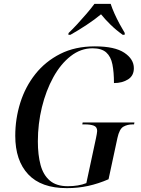

<svg xmlns="http://www.w3.org/2000/svg" viewBox="-20 -964 729 994"><path d="M326 10Q193 10 126 -61.5Q59 -133 59 -261Q59 -349 85 -432Q111 -515 163 -580.5Q215 -646 292 -685Q369 -724 471 -724Q574 -724 623.5 -691Q673 -658 673 -611Q673 -572 643 -553Q613 -534 570 -534Q570 -590 562 -630.5Q554 -671 530 -692.5Q506 -714 459 -714Q398 -714 346 -673.5Q294 -633 256 -564Q218 -495 197 -409Q176 -323 176 -232Q176 -162 190 -110Q204 -58 238 -29Q272 0 331 0Q358 0 382.5 -4Q407 -8 427 -16L477 -249Q479 -260 481 -270Q483 -280 483 -286Q483 -307 465.5 -313.5Q448 -320 421 -320H406L408 -330H676L674 -320H667Q639 -320 618.5 -308Q598 -296 588 -250L542 -36Q489 -13 436.5 -1.5Q384 10 326 10ZM335 -793Q356 -813 380.5 -839.5Q405 -866 428.5 -893.5Q452 -921 469 -944H553Q560 -922 572.5 -894Q585 -866 600 -838.5Q615 -811 626 -793L625 -784H615Q580 -809 552 -836.5Q524 -864 503 -890Q472 -864 429 -835.5Q386 -807 345 -784H334Z"/></svg>

Font: Noto Serif Display SemiCondensed Medium
Style: Italic
Weight: 500
Width: 4
Italic angle: -12°
Designer: Monotype Design Team
Foundry: Monotype Imaging Inc.
Version: Version 2.009